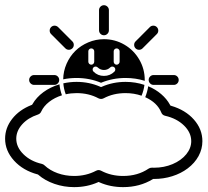

<svg xmlns="http://www.w3.org/2000/svg" viewBox="-20 -810 813 752"><path d="M387.2 -671.9Q379.2 -671.9 373.5 -677.6Q367.9 -683.3 367.9 -691.4V-770.3Q367.9 -778.3 373.5 -783.9Q379.2 -789.6 387.2 -789.6Q395 -789.6 400.8 -783.9Q406.5 -778.3 406.5 -770.3V-691.4Q406.5 -683.3 400.8 -677.6Q395 -671.9 387.2 -671.9ZM236.1 -620.6 180.2 -676.5Q174.6 -682.1 174.6 -690.2Q174.6 -698.2 180.2 -703.9Q185.8 -709.5 193.8 -709.5Q201.4 -709.5 207.5 -703.9L263.4 -647.9Q269 -642.3 269 -634.3Q269 -626.2 263.4 -620.6Q257.3 -615 249.8 -615Q241.7 -615 236.1 -620.6ZM192.6 -477.5H113.8Q105.7 -477.5 100 -483.2Q94.2 -488.8 94.2 -496.8Q94.2 -504.9 100 -510.5Q105.7 -516.1 113.8 -516.1H192.6Q200.7 -516.1 206.3 -510.5Q211.9 -504.9 211.9 -496.8Q211.9 -488.8 206.3 -483.2Q200.7 -477.5 192.6 -477.5ZM660.6 -516.1Q668.7 -516.1 674.3 -510.5Q679.9 -504.9 679.9 -496.8Q679.9 -488.8 674.3 -483.2Q668.7 -477.5 660.6 -477.5H581.5Q573.7 -477.5 568 -483.2Q562.3 -488.8 562.3 -496.8Q562.3 -504.9 568 -510.5Q573.7 -516.1 581.5 -516.1ZM511 -647.9 566.9 -703.9Q572.3 -709.5 580.6 -709.5Q588.6 -709.5 594.2 -703.9Q599.9 -698.2 599.9 -690.2Q599.9 -682.1 594.2 -676.5L538.3 -620.6Q532.7 -615 524.7 -615Q516.6 -615 511 -620.6Q505.4 -626.2 505.4 -634.3Q505.4 -642.3 511 -647.9ZM715.1 -150.4Q688.5 -130.4 654.5 -119.8Q620.6 -109.1 583.5 -109.1H580.3L578.4 -108.2Q527.3 -77.1 462.2 -77.1Q411.9 -77.1 369.4 -95.9L366.2 -97.4L363 -95.9Q320.6 -77.1 270.3 -77.1Q230.2 -77.1 193.4 -89.8Q156.5 -102.5 129.9 -125.5L128.7 -126.7L127 -127Q70.1 -142.3 35 -180.9Q0 -219.5 0 -266.8Q0 -309.1 27.7 -344.5Q55.4 -379.9 103.3 -398.7L105.7 -399.7L107.2 -402.1Q122.6 -429 150 -449.1Q177.5 -469.2 212.9 -479.7Q215.1 -457.3 222.7 -436.8Q193.8 -427.7 172.5 -411Q151.1 -394.3 141.4 -373Q137.7 -364.5 128.4 -361.3Q89.8 -348.6 66.8 -322.9Q43.7 -297.1 43.7 -266.8Q43.7 -233.6 71.8 -205.9Q99.9 -178.2 144.3 -168Q150.4 -166.3 154.3 -162.4Q175.3 -142.6 205.6 -131.7Q235.8 -120.8 270.3 -120.8Q317.4 -120.8 356 -141.1Q366.2 -146.7 376.5 -141.1Q415 -120.8 462.2 -120.8Q519.5 -120.8 561.8 -149.4Q567.4 -153.3 575 -153.3Q577.9 -153.1 583.5 -153.1Q622.3 -153.1 655.9 -167.2Q689.5 -181.4 709.2 -205.4Q729 -229.5 729 -257.1Q729 -290.8 700.6 -318.5Q672.1 -346.2 627.2 -356.4Q615.7 -358.9 611.6 -369.6Q595.9 -408.2 548.8 -429.4Q557.1 -449.7 560.5 -472.2Q589.4 -460.2 611.3 -441.4Q633.3 -422.6 646 -399.2L647.5 -396.5L650.6 -395.5Q706.3 -379.2 739.5 -341.6Q772.7 -304 772.7 -257.1Q772.7 -226.6 757.8 -199Q742.9 -171.4 715.1 -150.4ZM471.9 -445.3Q423.8 -445.3 386 -425Q376 -419.9 365.5 -425Q327.9 -445.3 279.8 -445.3Q257.8 -445.3 237.5 -440.7Q229.7 -461.7 228 -483.6Q253.9 -489.3 279.8 -489.3Q329.6 -489.3 372.8 -470.2L375.7 -469L378.9 -470.2Q421.9 -489.3 471.9 -489.3Q510.5 -489.3 545.7 -477.5Q543.2 -456.3 534.4 -435.1Q505.1 -445.3 471.9 -445.3ZM387.2 -656.5Q430.4 -656.5 467.2 -635.1Q503.9 -613.8 525.4 -576.9Q546.9 -540 546.9 -496.8V-493.4Q511.5 -504.6 471.9 -504.6Q421.1 -504.6 375.7 -485.8Q330.6 -504.6 279.8 -504.6Q252.7 -504.6 227.5 -499.3Q228 -531.2 240.8 -560.4Q253.7 -589.6 275 -610.6Q296.4 -631.6 325.7 -644Q355 -656.5 387.2 -656.5ZM325.9 -568.4Q325.9 -563.5 329.3 -560.1Q332.8 -556.6 337.6 -556.6Q342.3 -556.6 345.7 -560.1Q349.1 -563.5 349.1 -568.4V-608.9Q349.1 -613.8 345.7 -617.1Q342.3 -620.4 337.6 -620.4Q332.8 -620.4 329.3 -617.1Q325.9 -613.8 325.9 -608.9ZM428.2 -529.5Q431.6 -533 431.6 -537.8Q431.6 -542.7 428.2 -546.1Q424.8 -549.3 419.9 -549.3Q415 -549.3 411.9 -546.1Q401.6 -535.9 387.2 -535.9Q372.8 -535.9 362.5 -546.1Q359.1 -549.3 354.4 -549.3Q349.6 -549.3 346.2 -546.1Q342.8 -542.7 342.8 -537.8Q342.8 -533 346.2 -529.5Q363 -512.7 387.2 -512.7Q411.1 -512.7 428.2 -529.5ZM448.5 -568.4V-608.9Q448.5 -613.5 445.1 -616.9Q441.7 -620.4 436.8 -620.4Q432.1 -620.4 428.7 -617.1Q425.3 -613.8 425.3 -608.9V-568.4Q425.3 -563.5 428.7 -560.1Q432.1 -556.6 436.8 -556.6Q441.4 -556.6 444.9 -560.1Q448.5 -563.5 448.5 -568.4Z"/></svg>

Font: DSEG Weather
Style: Regular
Weight: 400
Version: Version 0.3